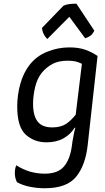

<svg xmlns="http://www.w3.org/2000/svg" viewBox="-20 -756 563 1029"><path d="M383.8 -71.3Q377.9 -52.7 373 -23.4Q367.2 5.9 365.2 25.4Q355.5 98.6 322.3 136.7Q290 174.8 218.8 174.8Q181.6 174.8 141.6 164.1Q102.5 152.3 67.4 129.9Q59.6 146.5 59.6 170.9Q59.6 172.9 59.6 174.8Q60.5 201.2 71.3 220.7Q101.6 237.3 140.6 245.1Q180.7 252.9 219.7 252.9Q338.9 252.9 388.7 190.4Q438.5 128.9 450.2 19.5Q467.8 -138.7 502.9 -456.1Q472.7 -476.6 437.5 -489.3Q401.4 -502 351.6 -502Q290 -502 232.4 -478.5Q175.8 -456.1 137.7 -407.2Q105.5 -365.2 88.9 -306.6Q72.3 -247.1 72.3 -185.5Q72.3 -75.2 118.2 -34.2Q164.1 6.8 228.5 6.8Q282.2 6.8 320.3 -14.6Q358.4 -36.1 379.9 -71.3Q380.9 -71.3 383.8 -71.3ZM385.7 -141.6Q362.3 -111.3 334 -91.8Q304.7 -73.2 259.8 -73.2Q207 -73.2 182.6 -103.5Q157.2 -134.8 157.2 -200.2Q157.2 -241.2 168 -288.1Q178.7 -335 205.1 -367.2Q227.5 -394.5 260.7 -413.1Q293.9 -430.7 342.8 -430.7Q366.2 -430.7 384.8 -426.8Q403.3 -421.9 418.9 -414.1Q408.2 -323.2 385.7 -141.6ZM205.1 -606.4Q207 -586.9 214.8 -572.3Q221.7 -558.6 233.4 -546.9Q272.5 -586.9 351.6 -666Q373 -637.7 436.5 -550.8Q453.1 -555.7 465.8 -565.4Q478.5 -576.2 485.4 -591.8Q453.1 -639.6 389.6 -736.3Q371.1 -736.3 353.5 -734.4Q335 -732.4 320.3 -725.6Q281.2 -685.5 205.1 -606.4Z"/></svg>

Font: cl
Style: Italic
Weight: 400
Designer: Mitja Miklavcic
Version: Version 7.504; 2011; Build 1022